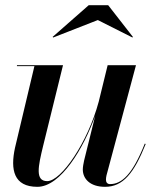

<svg xmlns="http://www.w3.org/2000/svg" viewBox="-20 -712 612 742"><path d="M358 -634.5 492 -567 493.5 -569.5 398 -692H323L183.5 -569.5L185.5 -567ZM223.5 -460H45.5V-456.5H113L38 -141C19.5 -56 33 10 124.5 10C214.5 10 303.5 -139.5 348 -265L305 -91.5C302.5 -80.5 300 -66 300 -57C300 -21.5 327.5 10 386 10C455.5 10 498 -43 543 -155.5L539.5 -157C492 -37.5 450.5 -0.5 405 -0.5C394.5 -0.5 389.5 -8 389.5 -17C389.5 -21.5 390 -28 391.5 -34L505.5 -460H396L361.5 -319C319.5 -162.5 217 -12 162.5 -12C115 -12 127.5 -69 146.5 -147.5Z"/></svg>

Font: Bodoni* 48pt Medium
Style: Italic
Weight: 500
Italic angle: -13°
Version: Version 2.3